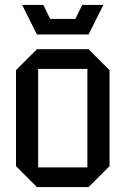

<svg xmlns="http://www.w3.org/2000/svg" viewBox="-20 -760 510 780"><path d="M45 -85V-475L130 -560H340L425 -475V-85L340 0H130ZM135 -80H335V-480H135ZM314 -740H400L340 -620H130L70 -740H156L184 -683H286Z"/></svg>

Font: Tektur SemiCondensed
Style: Regular
Weight: 400
Width: 4
Designer: Adam Jagosz
Foundry: Adam Jagosz
Version: Version 1.005;gftools[0.9.30]